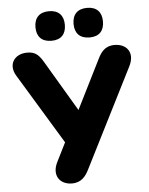

<svg xmlns="http://www.w3.org/2000/svg" viewBox="-61 -976 803 1034"><g transform="rotate(-5 340.5 -458.5)"><path d="M449 -766C501 -766 528 -795 528 -846C528 -897 500 -926 449 -926C397 -926 369 -897 369 -846C369 -795 397 -766 449 -766ZM243 -766C295 -766 322 -795 322 -846C322 -897 294 -926 243 -926C191 -926 163 -897 163 -846C163 -795 191 -766 243 -766ZM286 9C339 9 362 -25 379 -59L648 -592C685 -665 643 -714 579 -714C525 -714 504 -680 487 -646L355 -382L198 -647C173 -690 155 -714 107 -714C36 -714 0 -657 37 -596L268 -215L217 -113C182 -43 221 9 286 9Z"/></g></svg>

Font: Nunito Black
Style: Regular
Weight: 900
Designer: Vernon Adams
Foundry: Vernon Adams
Version: Version 3.602